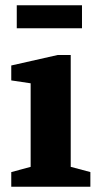

<svg xmlns="http://www.w3.org/2000/svg" viewBox="-20 -713 374 733"><path d="M23 0V-56L97 -76V-395L23 -406V-463L200 -503H250V-76L325 -56V0ZM44 -605V-693H293V-605Z"/></svg>

Font: Manuale ExtraBold
Style: Regular
Weight: 800
Version: Version 1.002